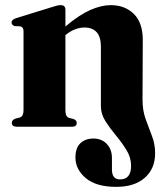

<svg xmlns="http://www.w3.org/2000/svg" viewBox="-20 -493 636 747"><path d="M372.5 -80V-312Q372.5 -350 355.8 -368Q339 -386 309 -386Q291.5 -386 272.5 -379Q253.5 -372 234.5 -356.5V-63.5Q234.5 -39 248.5 -34.5L267 -29.5Q278.5 -25 278.5 -15Q278.5 0 261 0H45Q26 0 26 -15Q26 -25.5 38.5 -31L58 -36Q71.5 -41.5 71.5 -63.5V-372Q71.5 -387.5 59 -390.5L37 -391.5Q25 -395.5 25 -405.5Q25 -416 41.5 -422L182.5 -465.5Q195 -469.5 201.8 -471.2Q208.5 -473 216.5 -473Q234.5 -473 234.5 -455V-390Q288 -435 331 -454Q374 -473 410.5 -473Q466 -473 500.8 -438.8Q535.5 -404.5 535.5 -337.5L534.5 -105.5Q534.5 -63 546.8 -29.2Q559 4.5 571.2 36Q583.5 67.5 583.5 103.5Q583.5 163.5 543.2 198.8Q503 234 432.5 234Q354 234 313.8 200Q273.5 166 273.5 120Q273.5 82.5 292.8 64.2Q312 46 343.5 46Q375.5 46 395.5 67Q415.5 88 415.5 122V166.5Q415.5 205 447 205Q490 205 490 152Q490 120 472.2 91Q454.5 62 431.2 34.2Q408 6.5 390.2 -21.5Q372.5 -49.5 372.5 -80Z"/></svg>

Font: Fraunces 72pt
Style: Bold
Weight: 700
Version: Version 1.000;[b76b70a41]